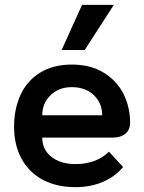

<svg xmlns="http://www.w3.org/2000/svg" viewBox="-20 -761 594 791"><path d="M38 -239Q38 -312 64.5 -370Q91 -428 145 -461.5Q199 -495 276 -495Q353 -495 407.5 -461.5Q462 -428 489 -373.5Q516 -319 516 -256Q516 -226 496.5 -210Q477 -194 443 -194H154Q154 -145 191.5 -115Q229 -85 291 -85Q376 -85 429 -136L487 -73Q455 -34 404.5 -12Q354 10 291 10Q213 10 156 -20.5Q99 -51 68.5 -107.5Q38 -164 38 -239ZM401 -286Q401 -336 366.5 -369Q332 -402 276 -402Q222 -402 188 -368.5Q154 -335 154 -286ZM318 -741H449L329 -555H234Z"/></svg>

Font: Niramit SemiBold
Style: Regular
Weight: 600
Designer: Katatrad Aksorn Co.,Ltd.
Foundry: Cadson Demak Co.,Ltd.
Version: Version 1.001; ttfautohint (v1.6)